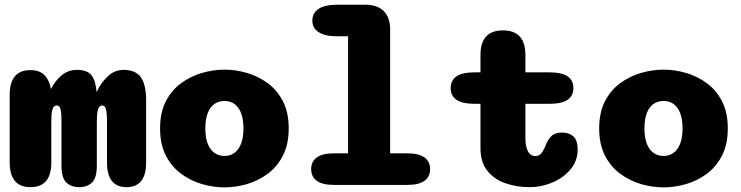

<svg xmlns="http://www.w3.org/2000/svg" viewBox="-20 -782 3135 812"><path d="M315 9.5Q281 9.5 260.5 -10.2Q240 -30 240 -81V-266Q240 -296 237.8 -311Q235.5 -326 231 -331Q226.5 -336 219.5 -336Q213.5 -336 208.5 -331.5Q203.5 -327 200.2 -312.8Q197 -298.5 197 -269.5V-95Q197 9.5 109 9.5Q21 9.5 21 -95V-381Q21 -485.5 109 -485.5Q146 -485.5 166.8 -465.5Q187.5 -445.5 195 -408L195.5 -405.5Q213.5 -441 241 -463.8Q268.5 -486.5 305.5 -486.5Q349 -486.5 367 -463.5Q385 -440.5 388.5 -392.5Q407 -432.5 436 -459.5Q465 -486.5 503 -486.5Q553.5 -486.5 575.8 -455Q598 -423.5 598 -357V-95Q598 9.5 515 9.5Q432.5 9.5 432.5 -95V-266Q432.5 -296 430 -311Q427.5 -326 423 -331Q418.5 -336 411.5 -336Q406 -336 400.8 -330.8Q395.5 -325.5 392.5 -311.2Q389.5 -297 389.5 -269.5V-81Q389.5 -30 369.2 -10.2Q349 9.5 315 9.5Z M929.5 10.5Q882 10.5 834 -3.5Q786 -17.5 745.8 -47.2Q705.5 -77 681.2 -124.5Q657 -172 657 -239Q657 -306 681.2 -353.2Q705.5 -400.5 745.8 -430Q786 -459.5 834 -473.5Q882 -487.5 929.5 -487.5Q976.5 -487.5 1024.5 -473.5Q1072.5 -459.5 1112.5 -430Q1152.5 -400.5 1176.8 -353.2Q1201 -306 1201 -239Q1201 -172 1176.8 -124.5Q1152.5 -77 1112.5 -47.2Q1072.5 -17.5 1024.5 -3.5Q976.5 10.5 929.5 10.5ZM929.5 -122.5Q947.5 -122.5 962 -129.8Q976.5 -137 987.2 -151.5Q998 -166 1003.8 -187.8Q1009.5 -209.5 1009.5 -239Q1009.5 -268.5 1003.8 -290.2Q998 -312 987.2 -326.5Q976.5 -341 962 -348Q947.5 -355 929.5 -355Q911.5 -355 896.5 -348Q881.5 -341 870.8 -326.5Q860 -312 854.2 -290.2Q848.5 -268.5 848.5 -239Q848.5 -209.5 854.2 -187.8Q860 -166 870.8 -151.5Q881.5 -137 896.5 -129.8Q911.5 -122.5 929.5 -122.5Z M1391.5 0Q1344 0 1320 -17.2Q1296 -34.5 1296 -66.5Q1296 -99 1320 -116.2Q1344 -133.5 1391.5 -133.5H1452V-628.5H1405.5Q1354.5 -628.5 1327.8 -645.8Q1301 -663 1301 -695Q1301 -727.5 1327.8 -744.8Q1354.5 -762 1405.5 -762H1525Q1576 -762 1603 -735Q1630 -708 1630 -657V-133.5H1703.5Q1751 -133.5 1775 -116.2Q1799 -99 1799 -66.5Q1799 -34.5 1775 -17.2Q1751 0 1703.5 0Z M1986 -343Q1886 -343 1886 -409.5Q1886 -476 1986 -476H2012V-549Q2012 -653.5 2107 -653.5Q2202 -653.5 2202 -549V-476H2305Q2405 -476 2405 -409.5Q2405 -343 2305 -343H2202V-199Q2202 -174 2207 -156.8Q2212 -139.5 2221.2 -130.8Q2230.5 -122 2243 -122Q2263.5 -122 2274 -139.8Q2284.5 -157.5 2289.5 -171.5Q2297 -191.5 2312 -206.5Q2327 -221.5 2357.5 -221.5Q2385.5 -221.5 2404.2 -205.8Q2423 -190 2423 -148.5Q2423 -102 2393.2 -66.2Q2363.5 -30.5 2316.8 -10.5Q2270 9.5 2219 9.5Q2166.5 9.5 2119 -6.5Q2071.5 -22.5 2041.8 -58.8Q2012 -95 2012 -156V-343Z M2786.5 10.5Q2739 10.5 2691 -3.5Q2643 -17.5 2602.8 -47.2Q2562.5 -77 2538.2 -124.5Q2514 -172 2514 -239Q2514 -306 2538.2 -353.2Q2562.5 -400.5 2602.8 -430Q2643 -459.5 2691 -473.5Q2739 -487.5 2786.5 -487.5Q2833.5 -487.5 2881.5 -473.5Q2929.5 -459.5 2969.5 -430Q3009.5 -400.5 3033.8 -353.2Q3058 -306 3058 -239Q3058 -172 3033.8 -124.5Q3009.5 -77 2969.5 -47.2Q2929.5 -17.5 2881.5 -3.5Q2833.5 10.5 2786.5 10.5ZM2786.5 -122.5Q2804.5 -122.5 2819 -129.8Q2833.5 -137 2844.2 -151.5Q2855 -166 2860.8 -187.8Q2866.5 -209.5 2866.5 -239Q2866.5 -268.5 2860.8 -290.2Q2855 -312 2844.2 -326.5Q2833.5 -341 2819 -348Q2804.5 -355 2786.5 -355Q2768.5 -355 2753.5 -348Q2738.5 -341 2727.8 -326.5Q2717 -312 2711.2 -290.2Q2705.5 -268.5 2705.5 -239Q2705.5 -209.5 2711.2 -187.8Q2717 -166 2727.8 -151.5Q2738.5 -137 2753.5 -129.8Q2768.5 -122.5 2786.5 -122.5Z"/></svg>

Font: Sono ExtraLight Monospace ExtraBold
Style: Regular
Weight: 800
Version: Version 2.112